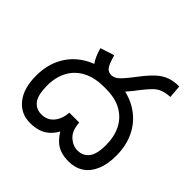

<svg xmlns="http://www.w3.org/2000/svg" viewBox="-185 -895 1077 1077"><g transform="rotate(45 353.0 -356.5)"><path d="M323 -425Q294 -425 267.5 -436Q241 -447 219 -477.5Q197 -508 181 -564L264 -591Q279 -536 293 -518Q307 -500 329 -500Q349 -500 366.5 -512.5Q384 -525 416 -565L447 -605Q481 -649 509.5 -675Q538 -701 570 -713Q602 -725 646 -725L652 -648Q617 -646 593.5 -637Q570 -628 550.5 -608.5Q531 -589 505 -556L482 -526Q454 -490 429 -468Q404 -446 378.5 -435.5Q353 -425 323 -425ZM504 12Q467 12 438 2Q409 -8 386.5 -30.5Q364 -53 343 -90L362 -92Q341 -49 315 -26.5Q289 -4 260 4Q231 12 198 12Q125 12 80 -44Q35 -100 35 -200Q35 -289 74 -356.5Q113 -424 185 -462Q257 -500 357 -500Q457 -500 527 -461.5Q597 -423 634 -355.5Q671 -288 671 -200Q671 -132 650.5 -84.5Q630 -37 592.5 -12.5Q555 12 504 12ZM496 -67Q538 -67 563 -98Q588 -129 588 -202Q588 -267 563.5 -317Q539 -367 489.5 -396Q440 -425 364 -425H349Q274 -425 222.5 -397.5Q171 -370 144.5 -320.5Q118 -271 118 -205Q118 -130 142.5 -98.5Q167 -67 210 -67Q255 -67 282.5 -99.5Q310 -132 314 -185H392Q396 -124 427.5 -95.5Q459 -67 496 -67Z"/></g></svg>

Font: hexltelugu05
Style: Book
Weight: 400
Designer: Jelle Bosma - Monotype Design Team
Foundry: Monotype Imaging Inc.
Version: Version 2.003